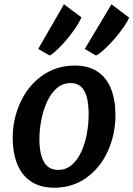

<svg xmlns="http://www.w3.org/2000/svg" viewBox="-20 -871 624 899"><path d="M234 8Q169 8 125.8 -20.8Q82.5 -49.5 61 -102Q39.5 -154.5 39.5 -226Q39.5 -314 76 -392.5Q111.5 -470 177.8 -517Q244 -564 330 -564Q394 -564 436.2 -536Q478.5 -508 499.5 -455.8Q520.5 -403.5 520.5 -331.5Q520.5 -243 485.5 -164.5Q450.5 -86.5 385.2 -39.2Q320 8 234 8ZM252 -75.5Q289.5 -75.5 316.5 -99Q343.5 -122.5 361 -161.2Q378.5 -200 386.8 -245.5Q395 -291 395 -335Q395 -382 386.8 -414.8Q378.5 -447.5 359.8 -464.8Q341 -482 311 -482Q273 -482 245.2 -457.5Q217.5 -433 199.8 -393.5Q182 -354 173.2 -308.2Q164.5 -262.5 164.5 -220.5Q164.5 -149.5 186 -112.5Q207.5 -75.5 252 -75.5ZM429.5 -611 377 -642 502 -851 584.5 -788.5Q578 -771.5 559.5 -744.8Q541 -718 517 -690.2Q493 -662.5 469.5 -640.8Q446 -619 429.5 -611ZM212.5 -611 159 -642 279.5 -851 361 -790Q354 -771 336.5 -744.8Q319 -718.5 296.8 -691.2Q274.5 -664 252 -642.2Q229.5 -620.5 212.5 -611Z"/></svg>

Font: Merriweather Sans Medium
Style: Italic
Weight: 500
Italic angle: -7.5°
Designer: Eben Sorkin
Foundry: Eben Sorkin
Version: Version 2.001